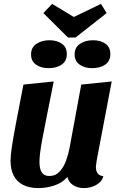

<svg xmlns="http://www.w3.org/2000/svg" viewBox="-20 -943 613 983"><path d="M176 20Q130 20 98 3.5Q66 -13 50 -44Q34 -75 34 -120Q34 -146 41 -192.5Q48 -239 62.5 -316Q77 -393 100 -510L255 -526Q234 -421 220 -350.5Q206 -280 197.5 -235Q189 -190 185.5 -161.5Q182 -133 182 -113Q182 -95 186 -79Q190 -63 201 -52.5Q212 -42 233 -42Q264 -42 285 -64.5Q306 -87 318 -120Q330 -153 336 -185L396 -510L552 -526L476 -127Q475 -118 473 -106Q471 -94 471 -85Q471 -68 480 -55.5Q489 -43 509 -41Q504 -20 487.5 -6.5Q471 7 450.5 13.5Q430 20 409 20Q379 20 355.5 5.5Q332 -9 325 -37Q301 -8 260 6Q219 20 176 20ZM328 -751 202 -876 247 -923 358 -856 497 -923 526 -876 367 -751ZM229 -594Q190 -594 164.5 -612Q139 -630 139 -664Q139 -700 166.5 -718.5Q194 -737 233 -737Q272 -737 297 -719Q322 -701 322 -666Q322 -630 295.5 -612Q269 -594 229 -594ZM452 -594Q414 -594 388 -612Q362 -630 362 -664Q362 -700 389.5 -718.5Q417 -737 456 -737Q495 -737 520 -719Q545 -701 545 -666Q545 -630 518.5 -612Q492 -594 452 -594Z"/></svg>

Font: Sansita Swashed Light SemiBold
Style: Regular
Weight: 600
Version: Version 1.003